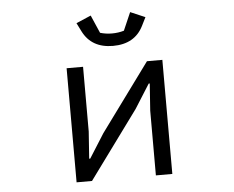

<svg xmlns="http://www.w3.org/2000/svg" viewBox="-54 -843 1107 907"><g transform="rotate(-5 500.0 -389.5)"><path d="M358 -709 338 -749 408 -779 445 -694Q472 -686 501 -686Q531 -686 558 -694L595 -779L665 -749L645 -709Q604 -627 501 -627Q399 -627 358 -709ZM346 0H273V-541H351V-234L342 -106H347L419 -220L654 -541H727V0H649V-307L658 -435H653L581 -321Z"/></g></svg>

Font: IBM Plex Sans JP
Style: Regular
Weight: 400
Designer: Mike Abbink; Paul van der Laan; Pieter van Rosmalen; Wujin Sim; Yejin Wi; Jinhee Kim; Boomi Park; Yona Kim; Kichan Ma
Foundry: Sandoll Inc.
Version: Version 1.001